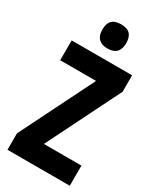

<svg xmlns="http://www.w3.org/2000/svg" viewBox="-231 -1073 901 1081"><g transform="rotate(30 219.5 -532.0)"><path d="M219 -998C165 -998 141 -972 141 -919C141 -868 168 -841 219 -841C270 -841 296 -868 296 -919C296 -971 273 -998 219 -998ZM422 -66V-197H178L415 -673V-780H22V-651H255L17 -173V-66Z"/></g></svg>

Font: Noto Sans Malayalam UI ExtraCondensed ExtraBold
Style: Regular
Weight: 800
Width: 2
Designer: Jelle Bosma - Monotype Design Team
Foundry: Monotype Imaging Inc.
Version: Version 2.104